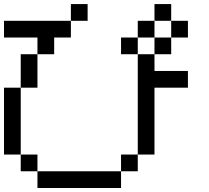

<svg xmlns="http://www.w3.org/2000/svg" viewBox="-20 -937 1040 957"><path d="M750 -916.7H833.3V-833.3H750ZM0 -166.7V-500H83.3V-166.7ZM0 -750V-833.3H333.3V-750H250V-666.7H166.7V-750ZM750 -166.7H666.7V-666.7H750V-583.3H916.7V-500H750ZM750 -833.3V-750H666.7V-833.3ZM750 -750H833.3V-666.7H750ZM166.7 -166.7V-83.3H83.3V-166.7ZM166.7 -83.3H583.3V0H166.7ZM166.7 -500H83.3V-666.7H166.7ZM916.7 -833.3V-750H833.3V-833.3ZM333.3 -833.3V-916.7H416.7V-833.3ZM666.7 -166.7V-83.3H583.3V-166.7ZM666.7 -750V-666.7H583.3V-750Z"/></svg>

Font: GalmuriMono11 Regular
Style: Regular
Weight: 400
Designer: Lee Minseo (quiple)
Version: Version 2.399;hotconv 1.1.1;makeotfexe 2.6.0 DEVELOPMENT